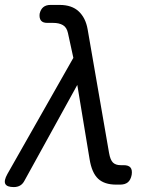

<svg xmlns="http://www.w3.org/2000/svg" viewBox="-29 -750 649 780"><path d="M71 -17Q64 -3 53 3.5Q42 10 27 10Q-1 10 -7.5 -3Q-14 -16 1 -43L269 -515L247 -616Q242 -639 226.5 -648Q211 -657 187 -657H163Q145 -657 137.5 -666.5Q130 -676 132 -694Q136 -712 147 -721Q158 -730 176 -730H213Q263 -730 291 -703.5Q319 -677 327 -631L414 -129Q419 -100 430 -89.5Q441 -79 461 -79H473Q493 -79 501 -69.5Q509 -60 506 -40Q502 -19 490.5 -9.5Q479 0 459 0H443Q395 0 369.5 -24Q344 -48 335 -103L285 -405Z"/></svg>

Font: Maple Mono Light
Style: Italic
Weight: 300
Italic angle: -10°
Monospace: yes
Designer: subframe7536
Version: Version 7.000